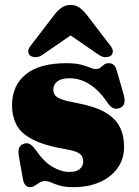

<svg xmlns="http://www.w3.org/2000/svg" viewBox="-20 -756 572 790"><path d="M266.5 -48.5Q295 -48.5 308.8 -61Q322.5 -73.5 322.5 -91Q322.5 -101.5 318.5 -111Q314.5 -120.5 299.8 -128.2Q285 -136 253.5 -141.5Q161.5 -157 113 -182.8Q64.5 -208.5 47 -243.8Q29.5 -279 29.5 -322.5Q29.5 -404 86 -450Q142.5 -496 253 -496Q290.5 -496 313.2 -490Q336 -484 349.8 -478Q363.5 -472 374 -472Q386.5 -472 393.5 -478Q400.5 -484 408 -490Q415.5 -496 429 -496Q439 -496 447.5 -489.2Q456 -482.5 461 -463.5L487 -373.5Q495 -348 491.8 -332.8Q488.5 -317.5 473 -311.5Q457 -306 445.5 -311.2Q434 -316.5 423 -332.5Q400 -367 375 -389.2Q350 -411.5 322.8 -422.8Q295.5 -434 266 -434Q233 -434 216.2 -421.2Q199.5 -408.5 199.5 -387.5Q199.5 -374.5 206.2 -364.8Q213 -355 234 -347.2Q255 -339.5 296.5 -332Q369.5 -318.5 411.8 -294.2Q454 -270 472.2 -234.8Q490.5 -199.5 490.5 -151.5Q490.5 -102 463.8 -64.5Q437 -27 390.2 -6.5Q343.5 14 284 14Q247.5 14 226.2 7.8Q205 1.5 191.5 -4.8Q178 -11 165 -11Q152.5 -11 142.8 -4.8Q133 1.5 123.8 7.8Q114.5 14 103 14Q92 14 84.8 6Q77.5 -2 74 -21L58.5 -108Q54 -133 58 -145.5Q62 -158 75.5 -163.5Q90.5 -170 102.2 -163.5Q114 -157 126.5 -139.5Q161 -89.5 196.8 -69Q232.5 -48.5 266.5 -48.5ZM319.5 -644H221.5L387 -530Q401 -520.5 414.8 -520.8Q428.5 -521 437 -527.5Q444 -534 444.2 -544.8Q444.5 -555.5 433.5 -569L333.5 -699.5Q319 -716.5 305 -726Q291 -735.5 270.5 -735.5Q250 -735.5 235.8 -726Q221.5 -716.5 207 -699.5L107 -569Q96 -555.5 96.2 -544.8Q96.5 -534 103.5 -527.5Q112.5 -521 126.2 -520.8Q140 -520.5 154 -530Z"/></svg>

Font: Fraunces Black
Style: Regular
Weight: 900
Version: Version 1.000;[b76b70a41]